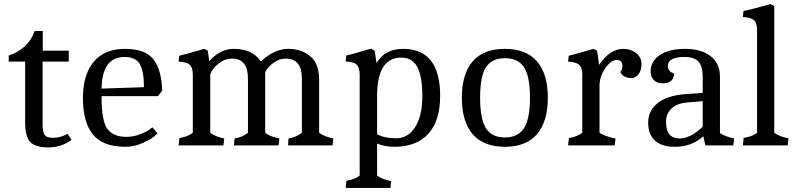

<svg xmlns="http://www.w3.org/2000/svg" viewBox="-20 -717 3932 947"><path d="M333 -27Q283 10 217.5 10Q152 10 128 -18Q104 -46 104 -113V-413H23V-443Q120 -476 151 -564H191V-467H319V-413H190V-106Q190 -69 199.5 -53Q209 -37 243 -37Q277 -37 313 -57Z M481 -243V-238Q481 -116 512 -78Q541 -42 604 -42Q637 -42 669 -54Q701 -66 717 -78L732 -89L757 -59Q750 -52 737 -41Q724 -30 683 -11.5Q642 7 600 7Q486 7 437.5 -54.5Q389 -116 389 -232.5Q389 -349 442.5 -412.5Q496 -476 596.5 -476Q697 -476 737 -424Q777 -372 780 -270L759 -243ZM594 -436Q484 -436 481 -280L690 -287Q690 -366 669.5 -401Q649 -436 594 -436Z M931 -347Q931 -384 916 -397.5Q901 -411 861 -413L864 -442Q880 -445 987 -476L1005 -467L1012 -415Q1065 -476 1134 -476Q1226 -476 1266 -414Q1334 -476 1400.5 -476Q1467 -476 1510.5 -439.5Q1554 -403 1554 -326V-62Q1578 -44 1624 -34L1620 0H1401L1403 -34Q1441 -40 1469 -62V-329Q1469 -428 1390 -428Q1358 -428 1330 -408Q1302 -388 1288 -361V-62Q1310 -44 1358 -34L1354 0H1134L1137 -34Q1175 -40 1203 -62V-329Q1203 -428 1124 -428Q1089 -428 1058 -403.5Q1027 -379 1017 -350V-62Q1040 -44 1086 -34L1082 0H861L865 -36Q907 -43 931 -62Z M1754 -348Q1754 -385 1739 -398.5Q1724 -412 1685 -414L1688 -443Q1701 -445 1810 -477L1828 -467L1837 -406Q1878 -476 1968 -476Q2151 -476 2151 -244Q2151 -122 2093 -57.5Q2035 7 1925 7Q1878 7 1840 -9V149Q1865 168 1909 176L1906 210H1685L1689 174Q1728 169 1754 149ZM1960 -433Q1840 -433 1840 -245V-55Q1876 -35 1934 -35Q1992 -35 2027.5 -90Q2063 -145 2063 -243Q2063 -341 2038 -387Q2013 -433 1960 -433Z M2376.5 -384.5Q2348 -339 2348 -235Q2348 -131 2376.5 -85Q2405 -39 2470 -39Q2535 -39 2564.5 -85Q2594 -131 2594 -235Q2594 -339 2565 -384.5Q2536 -430 2470.5 -430Q2405 -430 2376.5 -384.5ZM2311.5 -55Q2258 -117 2258 -235Q2258 -353 2311.5 -414.5Q2365 -476 2470 -476Q2575 -476 2628.5 -414.5Q2682 -353 2682 -235Q2682 -117 2628.5 -55Q2575 7 2470 7Q2365 7 2311.5 -55Z M3055 -476Q3091 -476 3117.5 -455Q3144 -434 3144 -402Q3144 -370 3129.5 -351Q3115 -332 3094.5 -332Q3074 -332 3059 -340.5Q3044 -349 3040 -363Q3050 -373 3050 -391Q3050 -421 3022 -421Q2994 -421 2965.5 -380.5Q2937 -340 2937 -294V-62Q2964 -44 3016 -34L3012 0H2782L2786 -36Q2827 -43 2852 -62V-347Q2852 -384 2836.5 -397.5Q2821 -411 2782 -413L2785 -442Q2798 -444 2907 -476L2925 -467L2935 -397Q2988 -476 3055 -476Z M3307 7Q3245 7 3211 -23Q3177 -53 3177 -112.5Q3177 -172 3225 -209.5Q3273 -247 3364 -253L3446 -259V-340Q3446 -390 3425 -413Q3404 -436 3357 -436Q3274 -436 3274 -391Q3274 -365 3304 -354Q3304 -306 3247 -306Q3221 -306 3205 -322Q3189 -338 3189 -364Q3189 -415 3234.5 -445.5Q3280 -476 3359.5 -476Q3439 -476 3485 -440Q3531 -404 3531 -340V-61Q3554 -44 3601 -34L3597 0H3459L3449 -45Q3393 7 3307 7ZM3265 -116Q3265 -34 3332 -34Q3385 -34 3446 -92V-218L3366 -211Q3319 -207 3292 -181.5Q3265 -156 3265 -116Z M3714 -567Q3714 -604 3699 -617.5Q3684 -631 3644 -633L3647 -663Q3683 -669 3780 -697L3799 -687V-62Q3824 -43 3869 -35L3865 0H3644L3648 -37Q3690 -43 3714 -62Z"/></svg>

Font: Caladea
Style: Regular
Weight: 400
Designer: Carolina Giovagnoli and Andres Torresi
Foundry: Carolina Giovagnoli and Andres Torresi
Version: Version 1.002